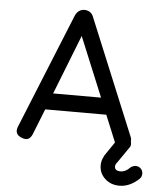

<svg xmlns="http://www.w3.org/2000/svg" viewBox="-58 -728 814 974"><g transform="rotate(5 348.5 -241.5)"><path d="M126 -27Q110 12 72 -4Q32 -19 48 -59L286 -645Q301 -678 333 -678H335Q368 -676 379 -645L621 -59Q627 -46 625 -35Q627 -27 627 -22Q627 -8 620 -1L567 76Q556 88 556 100Q556 122 586 122Q612 122 634 98Q648 88 660 88Q676 88 686.5 98.5Q697 109 697 124Q697 140 687 150Q640 195 586 195Q542 195 512.5 167.5Q483 140 483 100Q483 66 508 33L545 -21L543 -27L489 -158H178ZM330 -545 211 -242H455Z"/></g></svg>

Font: Jura
Style: Bold
Weight: 700
Designer: Daniel Johnson, Alexei Vanyashin
Foundry: Daniel Johnson
Version: Version 5.103